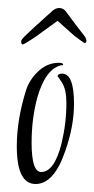

<svg xmlns="http://www.w3.org/2000/svg" viewBox="-20 -462 236 480"><path d="M69 -2Q22 -2 22 -96Q22 -131 28 -166Q34 -201 45 -236Q54 -264 76.5 -284.5Q99 -305 127 -305Q137 -305 138 -301Q136 -297 133 -299Q93 -289 73 -217Q66 -191 62.5 -163Q59 -135 59 -105Q59 -32 83 -32Q116 -32 134 -104Q146 -154 146 -205Q146 -238 135 -255.5Q124 -273 124 -270Q124 -278 135 -278Q165 -278 165 -203Q165 -146 143 -84Q115 -2 69 -2ZM36 -351Q33 -351 33 -359Q33 -363 43.5 -373Q54 -383 68 -396L109 -433Q118 -442 128 -442Q138 -442 145 -433L171 -398Q181 -385 188.5 -375.5Q196 -366 196 -361Q196 -353 190 -355Q189 -356 178 -363.5Q167 -371 154 -383L124 -410Q116 -404 107.5 -398Q99 -392 84 -381Q75 -374 60.5 -364.5Q46 -355 40 -352Q38 -351 36 -351Z"/></svg>

Font: Shalimar
Style: Regular
Weight: 400
Designer: Robert E. Leuschke
Foundry: Robert E. Leuschke
Version: Version 1.010; ttfautohint (v1.8.3)